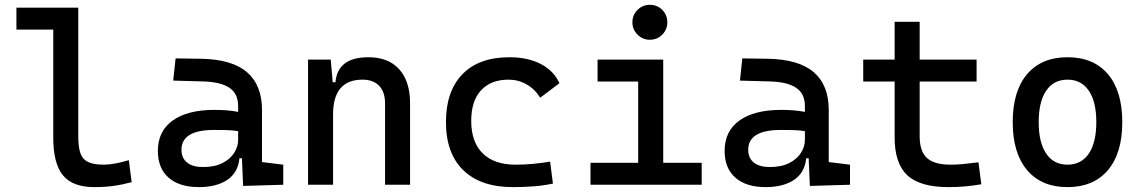

<svg xmlns="http://www.w3.org/2000/svg" viewBox="-20 -764 4728 794"><path d="M370.1 9.8Q280.3 9.8 240.2 -39.1Q200.2 -87.9 200.2 -195.3V-641.6H47.9V-732.4H303.7V-200.2Q303.7 -159.2 311.5 -133.3Q319.3 -107.4 342 -95.2Q364.7 -83 409.2 -83Q449.7 -83 512.7 -101.6L524.4 -10.7Q484.9 0 448.5 4.9Q412.1 9.8 370.1 9.8Z M985.4 4.9 980.5 -109.4H970.2Q964.4 -49.8 919.7 -20Q875 9.8 802.7 9.8Q721.7 9.8 677.2 -29.3Q632.8 -68.4 632.8 -139.6Q632.8 -221.7 694.1 -265.6Q755.4 -309.6 867.2 -309.6Q922.9 -309.6 964.8 -301.3V-325.2Q964.8 -377 928.5 -401.1Q892.1 -425.3 820.3 -427.2L696.3 -430.7L706.1 -522.5L810.5 -521Q939 -519 1001.2 -465.6Q1063.5 -412.1 1063.5 -309.6V-93.8L1151.4 -83V0ZM964.8 -221.7Q939.9 -225.6 915.3 -226.1Q890.6 -226.6 865.2 -226.6Q730.5 -226.6 730.5 -144.5Q730.5 -110.4 753.7 -91.8Q776.9 -73.2 819.3 -73.2Q867.7 -73.2 900.1 -89.8Q932.6 -106.4 948.7 -132.3Q964.8 -158.2 964.8 -185.5Z M1572.3 0V-336.9Q1572.3 -383.8 1547.9 -409.2Q1523.4 -434.6 1479.5 -434.6Q1357.4 -434.6 1357.4 -291V0H1253.9V-517.6H1347.7L1356 -423.8H1367.2Q1376 -527.3 1503.9 -527.3Q1585.9 -527.3 1630.9 -477.5Q1675.8 -427.7 1675.8 -336.9V0Z M2100.6 9.8Q1968.3 9.8 1896.2 -59.8Q1824.2 -129.4 1824.2 -259.8Q1824.2 -386.7 1892.3 -457Q1960.4 -527.3 2086.9 -527.3Q2162.6 -527.3 2216.6 -499.3Q2270.5 -471.2 2293.5 -419.9L2213.9 -359.9Q2191.9 -395.5 2157.7 -415Q2123.5 -434.6 2083 -434.6Q2009.8 -434.6 1969.2 -390.4Q1928.7 -346.2 1928.7 -264.6Q1928.7 -176.3 1976.3 -129.6Q2023.9 -83 2112.3 -83Q2148.4 -83 2184.6 -86.4Q2220.7 -89.8 2254.9 -95.7L2266.6 -4.9Q2226.6 3.9 2183.8 6.8Q2141.1 9.8 2100.6 9.8Z M2421.9 0V-90.8H2619.1V-426.8H2451.2V-517.6H2722.7V-90.8H2881.8V0ZM2667.5 -599.6Q2637.7 -599.6 2616.5 -620.8Q2595.2 -642.1 2595.2 -671.9Q2595.2 -702.1 2616.5 -723.1Q2637.7 -744.1 2667.5 -744.1Q2697.8 -744.1 2718.8 -723.1Q2739.7 -702.1 2739.7 -671.9Q2739.7 -642.1 2718.8 -620.8Q2697.8 -599.6 2667.5 -599.6Z M3329.1 4.9 3324.2 -109.4H3314Q3308.1 -49.8 3263.4 -20Q3218.8 9.8 3146.5 9.8Q3065.4 9.8 3021 -29.3Q2976.6 -68.4 2976.6 -139.6Q2976.6 -221.7 3037.8 -265.6Q3099.1 -309.6 3210.9 -309.6Q3266.6 -309.6 3308.6 -301.3V-325.2Q3308.6 -377 3272.2 -401.1Q3235.8 -425.3 3164.1 -427.2L3040 -430.7L3049.8 -522.5L3154.3 -521Q3282.7 -519 3345 -465.6Q3407.2 -412.1 3407.2 -309.6V-93.8L3495.1 -83V0ZM3308.6 -221.7Q3283.7 -225.6 3259 -226.1Q3234.4 -226.6 3209 -226.6Q3074.2 -226.6 3074.2 -144.5Q3074.2 -110.4 3097.4 -91.8Q3120.6 -73.2 3163.1 -73.2Q3211.4 -73.2 3243.9 -89.8Q3276.4 -106.4 3292.5 -132.3Q3308.6 -158.2 3308.6 -185.5Z M3902.3 9.8Q3784.7 9.8 3732.2 -39.1Q3679.7 -87.9 3679.7 -195.3V-426.8H3549.8V-517.6H3679.7V-673.8H3783.2V-517.6H4018.6V-426.8H3783.2V-200.2Q3783.2 -138.7 3813.2 -110.8Q3843.3 -83 3912.1 -83Q3936.5 -83 3963.9 -85.7Q3991.2 -88.4 4026.4 -92.8L4038.1 -2Q4003.9 3.9 3971.4 6.8Q3939 9.8 3902.3 9.8Z M4394.5 9.8Q4287.1 9.8 4227.5 -60.5Q4168 -130.9 4168 -258.8Q4168 -387.2 4227.5 -457.3Q4287.1 -527.3 4394.5 -527.3Q4502.4 -527.3 4561.8 -457.3Q4621.1 -387.2 4621.1 -258.8Q4621.1 -130.9 4561.8 -60.5Q4502.4 9.8 4394.5 9.8ZM4394.5 -83Q4451.7 -83 4482.7 -128.9Q4513.7 -174.8 4513.7 -258.8Q4513.7 -343.3 4482.7 -388.9Q4451.7 -434.6 4394.5 -434.6Q4337.4 -434.6 4306.4 -388.9Q4275.4 -343.3 4275.4 -258.8Q4275.4 -174.8 4306.4 -128.9Q4337.4 -83 4394.5 -83Z"/></svg>

Font: CaskaydiaMono NF
Style: Regular
Weight: 400
Designer: Aaron Bell
Foundry: Saja Typeworks
Version: Version 2111.001; ttfautohint (v1.8.4);Nerd Fonts 3.1.1